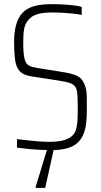

<svg xmlns="http://www.w3.org/2000/svg" viewBox="-20 -716 487 926"><path d="M227 8Q202 8 172.5 6.5Q143 5 114 2Q85 -1 62 -4V-45Q87 -42 114.5 -39Q142 -36 168.5 -34Q195 -32 214 -32Q255 -32 281 -38Q307 -44 326 -59Q338 -69 344.5 -85.5Q351 -102 353 -126.5Q355 -151 355 -184Q355 -230 353.5 -256.5Q352 -283 344 -296Q336 -309 317.5 -315.5Q299 -322 265 -327L136 -347Q108 -351 91 -360.5Q74 -370 64.5 -388Q55 -406 51.5 -437Q48 -468 48 -513Q48 -562 58 -597Q68 -632 88.5 -654Q109 -676 143.5 -686Q178 -696 227 -696Q256 -696 284 -694.5Q312 -693 335.5 -690Q359 -687 374 -683V-644Q355 -648 331 -650.5Q307 -653 282.5 -654.5Q258 -656 236 -656Q188 -656 160 -647.5Q132 -639 117 -620Q101 -601 96.5 -577Q92 -553 92 -512Q92 -457 98.5 -432Q105 -407 120 -399.5Q135 -392 160 -388L280 -369Q313 -364 335 -357Q357 -350 370.5 -336.5Q384 -323 391 -299Q394 -292 396 -280.5Q398 -269 398.5 -248Q399 -227 399 -190Q399 -152 395.5 -121.5Q392 -91 381.5 -66.5Q371 -42 352 -25.5Q333 -9 302.5 -0.5Q272 8 227 8ZM152 190V185L211 -8H241V-3L198 190Z"/></svg>

Font: Saira Condensed ExtraLight
Style: Regular
Weight: 250
Width: 3
Designer: Hector Gatti with collaboration of the Omnibus-Type team
Foundry: Omnibus-Type
Version: Version 1.101